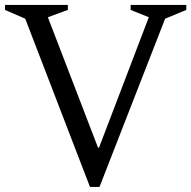

<svg xmlns="http://www.w3.org/2000/svg" viewBox="-45 -740 767 770"><path d="M227.1 -720.2V-700.2L147 -670.9L348.1 -147.9H352.1L551.8 -670.9L479 -700.2V-720.2H702.1V-700.2L617.2 -665L354 9.8H315.9L56.2 -665L-24.9 -700.2V-720.2Z"/></svg>

Font: Amethysta
Style: Regular
Weight: 400
Designer: Konstantin Vinogradov, Alexei Vanyashin
Foundry: Cyreal (www.cyreal.org)
Version: Version 1.002